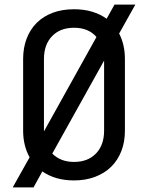

<svg xmlns="http://www.w3.org/2000/svg" viewBox="-20 -770 640 830"><path d="M35 40 108 -90Q80 -140 80 -205V-515Q80 -564 95.5 -604Q111 -644 139.5 -672Q168 -700 208.5 -715Q249 -730 300 -730Q343 -730 378 -719.5Q413 -709 441 -689L475 -750H565L495 -625Q520 -577 520 -515V-205Q520 -156 504.5 -116.5Q489 -77 460.5 -49Q432 -21 391 -5.5Q350 10 300 10Q219 10 163 -29L125 40ZM397 -610Q363 -650 300 -650Q240 -650 205 -613.5Q170 -577 170 -515V-205V-202ZM206 -106Q242 -70 300 -70Q360 -70 395 -106.5Q430 -143 430 -205V-508Z"/></svg>

Font: JetBrainsMono NF
Style: Regular
Weight: 400
Monospace: yes
Designer: Philipp Nurullin, Konstantin Bulenkov
Foundry: JetBrains
Version: Version 1.0.2; ttfautohint (v1.8.3)